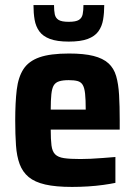

<svg xmlns="http://www.w3.org/2000/svg" viewBox="-20 -729 533 757"><path d="M264 8Q200 8 158.5 -1.5Q117 -11 93 -31Q69 -51 57.5 -82Q46 -113 43 -156Q40 -199 40 -254Q40 -325 46 -375Q52 -425 72.5 -456.5Q93 -488 135.5 -503Q178 -518 252 -518Q311 -518 348.5 -508.5Q386 -499 407.5 -479.5Q429 -460 438 -429Q447 -398 449.5 -354.5Q452 -311 452 -254V-218H180Q180 -179 183 -155.5Q186 -132 197.5 -120.5Q209 -109 232.5 -105.5Q256 -102 297 -102Q315 -102 337 -103Q359 -104 384.5 -106Q410 -108 435 -110V-8Q416 -4 387.5 0Q359 4 327 6Q295 8 264 8ZM318 -281V-297Q318 -336 315.5 -359.5Q313 -383 306 -394.5Q299 -406 285.5 -409.5Q272 -413 251 -413Q228 -413 213.5 -408.5Q199 -404 192 -392.5Q185 -381 182.5 -357.5Q180 -334 180 -297H334ZM251 -565Q205 -565 177 -575.5Q149 -586 135 -605.5Q121 -625 116.5 -651Q112 -677 112 -709H193Q193 -687 196 -672.5Q199 -658 211 -650.5Q223 -643 251 -643Q279 -643 291 -650.5Q303 -658 306 -673Q309 -688 309 -709H391Q391 -678 386.5 -651.5Q382 -625 368 -605.5Q354 -586 326 -575.5Q298 -565 251 -565Z"/></svg>

Font: Saira SemiCondensed
Style: Bold
Weight: 700
Width: 4
Designer: Hector Gatti with collaboration of the Omnibus-Type team
Foundry: Omnibus-Type
Version: Version 1.101